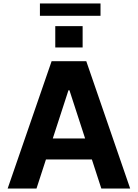

<svg xmlns="http://www.w3.org/2000/svg" viewBox="-20 -1077 788 1097"><path d="M554.3 -1057.2H208.1V-986.9H554.3ZM452.1 -805.8V-927.6H295.8V-805.8ZM558.9 0H723.7L473 -727.3H274.9L23.8 0H188.6L242.5 -165.8H505ZM281.6 -285.9 371.1 -561.1H376.8L466.3 -285.9Z"/></svg>

Font: TID UI
Style: Bold
Weight: 700
Designer: The TID Project Authors
Foundry: Bakken & Bæck
Version: Version 1.001;hotconv 1.0.109;makeotfexe 2.5.65596